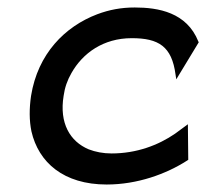

<svg xmlns="http://www.w3.org/2000/svg" viewBox="-20 -482 551 513"><path d="M63 -226C58 -192 58 -160 64 -131C83 -48 150 11 265 11C347 11 424 -17 480 -53L483 -55L482 -150L448 -125C403 -94 345 -72 278 -72C256 -72 235 -76 217 -83C167 -104 138 -153 150 -226C153 -248 160 -268 171 -287C201 -340 256 -380 332 -380C404 -380 439 -358 449 -283L451 -270L511 -369L510 -371C479 -449 403 -462 340 -462C304 -462 272 -456 240 -444C153 -411 81 -338 63 -226Z"/></svg>

Font: Charger Pro
Style: BdObl
Weight: 700
Designer: Jasper
Foundry: Cannot Into Space Fonts
Version: Version 1.09